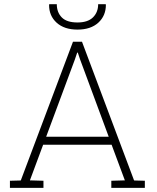

<svg xmlns="http://www.w3.org/2000/svg" viewBox="-20 -914 766 934"><path d="M28.3 0V-34.7L81.1 -36.1L335 -710.9H378.9L632.3 -36.1L684.6 -34.7V0H521.5V-34.7L587.4 -36.6L522.9 -210H189.9L125.5 -36.6L191.4 -34.7V0ZM204.6 -249H508.8L370.1 -623.5L358.4 -658.2H355.5L343.8 -623.5ZM356.9 -770Q292.5 -770 255.4 -803.7Q218.3 -837.4 218.8 -890.6L219.7 -893.6H256.3Q256.3 -854 280.5 -829.3Q304.7 -804.7 356.9 -804.7Q407.2 -804.7 432.4 -829.6Q457.5 -854.5 457.5 -893.6H494.1L495.1 -890.6Q495.1 -837.4 458.3 -803.7Q421.4 -770 356.9 -770Z"/></svg>

Font: Roboto Slab ExtraLight
Style: Regular
Weight: 250
Designer: Google
Version: Version 2.000; ttfautohint (v1.8.1.43-b0c9)